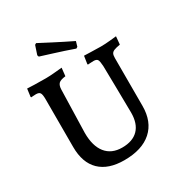

<svg xmlns="http://www.w3.org/2000/svg" viewBox="-197 -985 1065 1134"><g transform="rotate(-30 335.0 -418.0)"><path d="M98 -207V-533Q98 -565 91 -576Q84 -587 63 -587Q53 -587 43 -586Q33 -585 30 -585L28 -589L35 -642Q48 -641 85 -640Q122 -639 162 -639Q188 -639 225 -642.5Q262 -646 273 -647L267 -592Q232 -588 220 -576Q208 -564 207 -537L199 -244Q199 -155 237.5 -107Q276 -59 348 -59Q420 -59 458 -98Q496 -137 496 -212Q495 -291 493.5 -391.5Q492 -492 491 -533Q489 -567 482.5 -577Q476 -587 456 -587Q445 -587 433 -586Q421 -585 417 -585L415 -589L423 -642Q435 -642 469 -640.5Q503 -639 537 -639Q566 -639 600 -642.5Q634 -646 644 -647L639 -593Q610 -588 597 -582.5Q584 -577 579 -567.5Q574 -558 574 -538V-213Q574 -105 508.5 -46.5Q443 12 322 12Q213 12 155.5 -44Q98 -100 98 -207ZM189 -771 185 -782 205 -842 215 -848Q234 -838 298.5 -804.5Q363 -771 425 -741L415 -707L405 -701Q337 -725 272 -745Q207 -765 189 -771Z"/></g></svg>

Font: Alegreya SC Medium
Style: Regular
Weight: 500
Designer: Juan Pablo del Peral
Foundry: Huerta Tipografica
Version: Version 2.007; ttfautohint (v1.6)